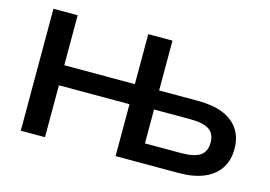

<svg xmlns="http://www.w3.org/2000/svg" viewBox="-93 -888 1506 1072"><g transform="rotate(15 660.0 -352.5)"><path d="M95 0V-705H235V-416H643V-705H783V-417H1009Q1093 -417 1152 -393.5Q1211 -370 1242.5 -323.5Q1274 -277 1274 -210Q1274 -143 1242.5 -96Q1211 -49 1151.5 -24.5Q1092 0 1009 0H643V-300H235V0ZM783 -111H990Q1068 -111 1102 -134.5Q1136 -158 1136 -209Q1136 -261 1102 -284Q1068 -307 990 -307H783Z"/></g></svg>

Font: Nunito Sans 10pt SemiExpanded
Style: Bold
Weight: 700
Width: 6
Designer: Vernon Adams
Foundry: Vernon Adams
Version: Version 3.101;gftools[0.9.27]